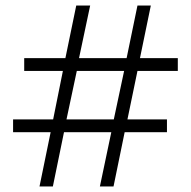

<svg xmlns="http://www.w3.org/2000/svg" viewBox="-20 -670 686 690"><path d="M122 0H170L210 -195H380L339 0H388L428 -195H580V-241H438L474 -415H619V-461H483L522 -650H474L435 -461H264L304 -650H254L215 -461H67V-415H206L171 -241H27V-195H162ZM219 -241 256 -415H426L389 -241Z"/></svg>

Font: Noto Sans Telugu Light
Style: Regular
Weight: 300
Designer: Jelle Bosma - Monotype Design Team
Foundry: Monotype Imaging Inc.
Version: Version 2.005